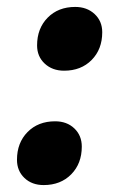

<svg xmlns="http://www.w3.org/2000/svg" viewBox="-20 -525 344 554"><path d="M87 -394Q87 -443 117.5 -474Q148 -505 197 -505Q231 -505 253 -484.5Q275 -464 275 -432Q275 -383 244.5 -352Q214 -321 165 -321Q131 -321 109 -341.5Q87 -362 87 -394ZM29 -64Q29 -113 59.5 -144Q90 -175 139 -175Q173 -175 194.5 -154.5Q216 -134 216 -102Q216 -53 185.5 -22Q155 9 106 9Q72 9 50.5 -11.5Q29 -32 29 -64Z"/></svg>

Font: Sarabun ExtraBold
Style: Italic
Weight: 800
Italic angle: -10°
Designer: Suppakit Chalermlarp | Katatrad Co.,Ltd.
Foundry: Cadson Demak Co.,Ltd.
Version: Version 1.000; ttfautohint (v1.6)